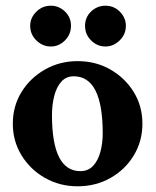

<svg xmlns="http://www.w3.org/2000/svg" viewBox="-20 -653 551 680"><path d="M254.9 6.8Q191.4 6.8 139.2 -22.9Q86.9 -52.7 56.2 -103Q25.4 -153.3 25.4 -214.8Q25.4 -277.3 56.2 -327.1Q86.9 -377 139.2 -406.7Q191.4 -436.5 254.9 -436.5Q319.3 -436.5 371.1 -406.7Q422.9 -377 453.6 -327.1Q484.4 -277.3 484.4 -214.8Q484.4 -153.3 454.1 -103Q423.8 -52.7 371.6 -22.9Q319.3 6.8 254.9 6.8ZM264.6 -46.9Q292 -46.9 309.6 -65.4Q327.1 -84 335.4 -114.7Q343.8 -145.5 343.8 -180.7Q343.8 -382.8 241.2 -382.8Q213.9 -382.8 196.8 -363.3Q179.7 -343.8 171.9 -312.5Q164.1 -281.2 164.1 -245.1Q164.1 -46.9 264.6 -46.9ZM353.5 -488.3Q324.2 -488.3 302.7 -509.8Q281.2 -531.2 281.2 -561.5Q281.2 -591.8 302.7 -612.3Q324.2 -632.8 353.5 -632.8Q383.8 -632.8 404.8 -611.3Q425.8 -589.8 425.8 -561.5Q425.8 -531.2 403.8 -509.8Q381.8 -488.3 353.5 -488.3ZM160.2 -488.3Q130.9 -488.3 108.9 -509.8Q86.9 -531.2 86.9 -561.5Q86.9 -589.8 108.4 -611.3Q129.9 -632.8 160.2 -632.8Q188.5 -632.8 210 -612.3Q231.4 -591.8 231.4 -561.5Q231.4 -531.2 210 -509.8Q188.5 -488.3 160.2 -488.3Z"/></svg>

Font: Crimson Text Bold
Style: Bold
Weight: 700
Designer: Sebastian Kosch
Foundry: Sebastian Kosch
Version: Version 1.10 July 1, 2025